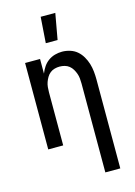

<svg xmlns="http://www.w3.org/2000/svg" viewBox="-142 -829 783 1116"><g transform="rotate(-15 250.0 -270.5)"><path d="M208 -600 219 -756H307L279 -600ZM348 215V-320Q348 -335 346.5 -350.5Q345 -366 340 -380Q335 -394 327 -407.5Q319 -421 307 -430.5Q295 -440 280 -444Q265 -448 250 -448Q235 -448 220 -444Q205 -440 193 -430.5Q181 -421 173 -407.5Q165 -394 160 -380Q155 -366 153.5 -350.5Q152 -335 152 -320V0H62V-520H152V-432Q160 -453 172.5 -471.5Q185 -490 203 -503Q221 -516 242.5 -522Q264 -528 286 -528Q310 -528 334 -520.5Q358 -513 376 -497.5Q394 -482 406.5 -460.5Q419 -439 426 -416Q433 -393 435.5 -368.5Q438 -344 438 -320V215Z"/></g></svg>

Font: Iosevka SS18 Medium
Style: Regular
Weight: 500
Monospace: yes
Designer: Belleve Invis
Foundry: Belleve Invis
Version: Version 25.1.1; ttfautohint (v1.8.4)